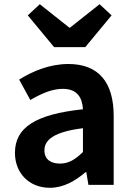

<svg xmlns="http://www.w3.org/2000/svg" viewBox="-20 -878 631 912"><path d="M217 14C281 14 337 -18 386 -60H390L400 0H520V-327C520 -489 447 -574 305 -574C217 -574 137 -541 71 -500L124 -403C176 -433 226 -456 278 -456C347 -456 371 -414 374 -359C148 -335 51 -272 51 -152C51 -57 117 14 217 14ZM265 -101C222 -101 191 -120 191 -164C191 -214 237 -252 374 -269V-156C338 -121 307 -101 265 -101ZM237 -654H385L510 -805L453 -858L313 -747H309L169 -858L112 -805Z"/></svg>

Font: Noto Sans HK
Style: Bold
Weight: 700
Designer: Ryoko NISHIZUKA 西塚涼子 (kana, bopomofo & ideographs); Paul D. Hunt (Latin, Greek & Cyrillic); Sandoll Communications 산돌커뮤니
Foundry: Adobe
Version: Version 2.002;hotconv 1.0.116;makeotfexe 2.5.65601